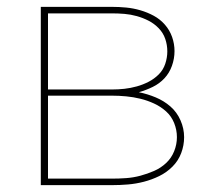

<svg xmlns="http://www.w3.org/2000/svg" viewBox="-20 -540 640 560"><path d="M99 0V-520H306Q327 -520 348 -518Q369 -516 389.5 -510Q410 -504 428.5 -494Q447 -484 461 -468Q475 -452 482 -432Q489 -412 489 -391Q489 -369 481.5 -348Q474 -327 459.5 -311.5Q445 -296 425.5 -286.5Q406 -277 385 -271Q410 -266 434 -256Q458 -246 477 -229.5Q496 -213 506.5 -189Q517 -165 517 -140Q517 -116 508.5 -93.5Q500 -71 483 -54Q466 -37 444.5 -26.5Q423 -16 400 -10Q377 -4 353.5 -2Q330 0 306 0ZM120 -279H306Q325 -279 343 -281Q361 -283 379 -288Q397 -293 413.5 -301.5Q430 -310 443 -323Q456 -336 462 -354Q468 -372 468 -390Q468 -409 462 -426.5Q456 -444 443 -457.5Q430 -471 413.5 -479.5Q397 -488 379 -493Q361 -498 343 -499.5Q325 -501 306 -501H120ZM306 -19Q327 -19 348 -20.5Q369 -22 389.5 -27.5Q410 -33 429.5 -41.5Q449 -50 464.5 -64.5Q480 -79 488 -99Q496 -119 496 -140Q496 -161 488 -181Q480 -201 464.5 -215Q449 -229 429.5 -238Q410 -247 389.5 -252Q369 -257 348 -259Q327 -261 306 -261H120V-19Z"/></svg>

Font: Iosevka SS04 Thin Extended
Style: Regular
Weight: 100
Width: 7
Monospace: yes
Designer: Belleve Invis
Foundry: Belleve Invis
Version: Version 19.0.0; ttfautohint (v1.8.4)